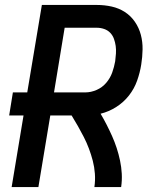

<svg xmlns="http://www.w3.org/2000/svg" viewBox="-20 -755 640 775"><path d="M27 0 75 -289H17L32 -382H90L149 -735H371Q402 -735 431 -728.5Q460 -722 484 -706.5Q508 -691 524.5 -667Q541 -643 548.5 -614.5Q556 -586 555.5 -555.5Q555 -525 550 -494Q545 -462 533.5 -429.5Q522 -397 500.5 -369.5Q479 -342 449 -323Q419 -304 386 -296Q399 -274 410.5 -251.5Q422 -229 432.5 -205.5Q443 -182 451 -157.5Q459 -133 464.5 -107Q470 -81 471.5 -54Q473 -27 469 0H361Q365 -27 363 -54Q361 -81 354.5 -106Q348 -131 339 -155Q330 -179 318.5 -201.5Q307 -224 294.5 -246Q282 -268 269 -289H183L135 0ZM324 -382Q347 -382 370 -392Q393 -402 409 -421Q425 -440 433 -462.5Q441 -485 445 -508Q447 -523 448 -539Q449 -555 447 -569.5Q445 -584 440 -598Q435 -612 425 -622.5Q415 -633 400.5 -638Q386 -643 371 -643H241L198 -382Z"/></svg>

Font: Iosevka Curly SmBdEx
Style: Italic
Weight: 600
Width: 7
Italic angle: -9°
Monospace: yes
Designer: Belleve Invis
Foundry: Belleve Invis
Version: Version 11.1.0; ttfautohint (v1.8.3)